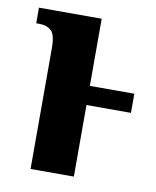

<svg xmlns="http://www.w3.org/2000/svg" viewBox="-67 -589 523 642"><g transform="rotate(10 195.0 -268.0)"><path d="M80 -411Q80 -456 65 -469.5Q50 -483 25 -483H14V-536H227V-308H378V-243H227V0H80Z"/></g></svg>

Font: Noto Serif ExtraCondensed ExtraBold
Style: Regular
Weight: 800
Width: 2
Designer: Monotype Design Team
Foundry: Monotype Imaging Inc.
Version: Version 2.013; ttfautohint (v1.8.4.7-5d5b)